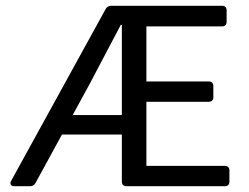

<svg xmlns="http://www.w3.org/2000/svg" viewBox="-20 -644 862 664"><path d="M486.3 -70.3V-292H702.1C711.9 -292 717.8 -297.9 717.8 -307.6V-346.7C717.8 -356.4 711.9 -362.3 702.1 -362.3H486.3V-552.7H748C757.8 -552.7 763.7 -558.6 763.7 -568.4V-608.4C763.7 -618.2 757.8 -624 748 -624H364.3C356.4 -624 349.6 -620.1 345.7 -613.3L18.6 -18.6C12.7 -7.8 17.6 0 29.3 0H84C91.8 0 98.6 -3.9 102.5 -10.7L194.3 -178.7H401.4V-15.6C401.4 -5.9 407.2 0 417 0H757.8C767.6 0 773.4 -5.9 773.4 -15.6V-54.7C773.4 -64.5 767.6 -70.3 757.8 -70.3ZM231.4 -246.1 291 -355.5 397.5 -557.6H401.4V-246.1Z"/></svg>

Font: Ed Sans Neue
Style: Regular
Weight: 400
Designer: Stephen Hutchings
Version: Version 1.004;PS 001.004;hotconv 1.0.88;makeotf.lib2.5.64775